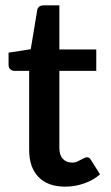

<svg xmlns="http://www.w3.org/2000/svg" viewBox="-20 -690 415 718"><path d="M224 8Q159 8 124 -28Q89 -64 89 -130V-425H34Q25 -425 18.5 -431Q12 -437 12 -448V-493L95 -506L119 -651Q122 -670 144 -670H202V-505H340V-425H202V-137Q202 -110 215 -96Q228 -82 250 -82Q261 -82 271.5 -87Q282 -92 291 -97Q300 -102 306 -102Q314 -102 320 -92L354 -38Q329 -16 294.5 -4Q260 8 224 8Z"/></svg>

Font: Aleo SemiBold
Style: Regular
Weight: 600
Designer: Alessio Laiso
Foundry: Alessio Laiso
Version: Version 2.001;gftools[0.9.29]